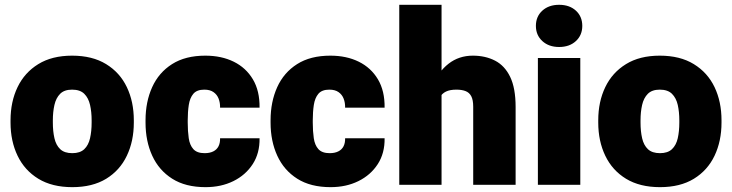

<svg xmlns="http://www.w3.org/2000/svg" viewBox="-20 -770 3051 800"><path d="M23.9 -268.6Q23.9 -346.2 53.2 -407Q82.5 -467.8 139.6 -502.9Q196.8 -538.1 280.3 -538.1Q364.7 -538.1 422.1 -502.9Q479.5 -467.8 508.5 -407Q537.6 -346.2 537.6 -268.6V-259.3Q537.6 -182.1 508.5 -121.1Q479.5 -60.1 422.4 -25.1Q365.2 9.8 281.2 9.8Q197.3 9.8 139.9 -25.1Q82.5 -60.1 53.2 -121.1Q23.9 -182.1 23.9 -259.3ZM200.2 -259.3Q200.2 -223.1 206.8 -194.1Q213.4 -165 231 -148.4Q248.5 -131.8 281.2 -131.8Q313.5 -131.8 331.1 -148.4Q348.6 -165 355.2 -194.1Q361.8 -223.1 361.8 -259.3V-268.6Q361.8 -303.7 355.2 -332.8Q348.6 -361.8 331.1 -379.2Q313.5 -396.5 280.3 -396.5Q248 -396.5 230.7 -379.2Q213.4 -361.8 206.8 -332.8Q200.2 -303.7 200.2 -268.6Z M836.4 9.8Q752.9 9.8 697.5 -25.4Q642.1 -60.5 614.3 -121.3Q586.4 -182.1 586.4 -259.3V-268.6Q586.4 -345.7 614 -406.7Q641.6 -467.8 697 -502.9Q752.4 -538.1 835.4 -538.1Q902.8 -538.1 953.9 -512.9Q1004.9 -487.8 1033.7 -439.5Q1062.5 -391.1 1061.5 -321.3H897Q897.5 -341.8 890.9 -358.9Q884.3 -376 869.6 -386.2Q855 -396.5 831.1 -396.5Q800.3 -396.5 785.6 -379.2Q771 -361.8 766.6 -332.8Q762.2 -303.7 762.2 -268.6V-259.3Q762.2 -223.1 766.4 -194.3Q770.5 -165.5 785.6 -148.7Q800.8 -131.8 832.5 -131.8Q854 -131.8 868.7 -139.2Q883.3 -146.5 890.4 -160.4Q897.5 -174.3 897 -193.8H1061.5Q1062.5 -131.8 1033 -86.2Q1003.4 -40.5 952.4 -15.4Q901.4 9.8 836.4 9.8Z M1357.4 9.8Q1273.9 9.8 1218.5 -25.4Q1163.1 -60.5 1135.3 -121.3Q1107.4 -182.1 1107.4 -259.3V-268.6Q1107.4 -345.7 1135 -406.7Q1162.6 -467.8 1218 -502.9Q1273.4 -538.1 1356.4 -538.1Q1423.8 -538.1 1474.9 -512.9Q1525.9 -487.8 1554.7 -439.5Q1583.5 -391.1 1582.5 -321.3H1418Q1418.5 -341.8 1411.9 -358.9Q1405.3 -376 1390.6 -386.2Q1376 -396.5 1352.1 -396.5Q1321.3 -396.5 1306.6 -379.2Q1292 -361.8 1287.6 -332.8Q1283.2 -303.7 1283.2 -268.6V-259.3Q1283.2 -223.1 1287.4 -194.3Q1291.5 -165.5 1306.6 -148.7Q1321.8 -131.8 1353.5 -131.8Q1375 -131.8 1389.6 -139.2Q1404.3 -146.5 1411.4 -160.4Q1418.5 -174.3 1418 -193.8H1582.5Q1583.5 -131.8 1554 -86.2Q1524.4 -40.5 1473.4 -15.4Q1422.4 9.8 1357.4 9.8Z M1819.8 0H1643.6V-750H1819.8ZM1758.8 -276.9Q1758.3 -353 1782 -411.9Q1805.7 -470.7 1848.9 -504.4Q1892.1 -538.1 1950.2 -538.1Q2002.4 -538.1 2042.7 -517.3Q2083 -496.6 2105.7 -449.7Q2128.4 -402.8 2128.4 -324.2V0H1951.7V-325.2Q1951.7 -354 1943.4 -369.4Q1935.1 -384.8 1919.4 -390.6Q1903.8 -396.5 1881.8 -396.5Q1854.5 -396.5 1838.1 -388.4Q1821.8 -380.4 1813.2 -365Q1804.7 -349.6 1802 -328.1Q1799.3 -306.6 1799.3 -280.3Z M2309.6 -750Q2353 -750 2379.6 -725.6Q2406.2 -701.2 2406.2 -662.1Q2406.2 -623.5 2379.6 -598.9Q2353 -574.2 2309.6 -574.2Q2266.6 -574.2 2239.7 -598.9Q2212.9 -623.5 2212.9 -662.1Q2212.9 -701.2 2239.7 -725.6Q2266.6 -750 2309.6 -750ZM2397.9 0H2221.2V-528.3H2397.9Z M2472.7 -268.6Q2472.7 -346.2 2502 -407Q2531.2 -467.8 2588.4 -502.9Q2645.5 -538.1 2729 -538.1Q2813.5 -538.1 2870.8 -502.9Q2928.2 -467.8 2957.3 -407Q2986.3 -346.2 2986.3 -268.6V-259.3Q2986.3 -182.1 2957.3 -121.1Q2928.2 -60.1 2871.1 -25.1Q2814 9.8 2730 9.8Q2646 9.8 2588.6 -25.1Q2531.2 -60.1 2502 -121.1Q2472.7 -182.1 2472.7 -259.3ZM2648.9 -259.3Q2648.9 -223.1 2655.5 -194.1Q2662.1 -165 2679.7 -148.4Q2697.3 -131.8 2730 -131.8Q2762.2 -131.8 2779.8 -148.4Q2797.4 -165 2804 -194.1Q2810.5 -223.1 2810.5 -259.3V-268.6Q2810.5 -303.7 2804 -332.8Q2797.4 -361.8 2779.8 -379.2Q2762.2 -396.5 2729 -396.5Q2696.8 -396.5 2679.4 -379.2Q2662.1 -361.8 2655.5 -332.8Q2648.9 -303.7 2648.9 -268.6Z"/></svg>

Font: Heebo Black
Style: Regular
Weight: 900
Designer: Oded Ezer
Foundry: Ezer Type House
Version: Version 3.100